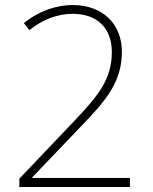

<svg xmlns="http://www.w3.org/2000/svg" viewBox="-20 -744 610 764"><path d="M497 0V-36H108V-38L304 -243C404 -346 465 -420 465 -538C465 -650 387 -724 269 -724C206 -724 135 -701 75 -652L97 -624C150 -667 210 -689 269 -689C366 -689 425 -633 425 -537C425 -429 372 -364 273 -260L57 -33V0Z"/></svg>

Font: Noto Sans Meetei Mayek ExtraLight
Style: Regular
Weight: 200
Designer: Monotype Design Team and Neelakash Kshetrimayum
Foundry: Monotype Imaging Inc.
Version: Version 2.002